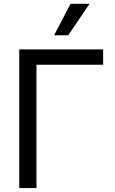

<svg xmlns="http://www.w3.org/2000/svg" viewBox="-20 -959 586 979"><path d="M505.9 -628.9H166V0H78.1V-707H505.9ZM339.8 -939.5H436.5L328.1 -779.3H255.9Z"/></svg>

Font: Pretendard Std Variable
Style: Regular
Weight: 400
Designer: Base glyphs from Inter by Rasmus Andersson; Hangeul glyphs from Noto Sans CJK(Source Han Sans) by Jang Soo-young and Kan
Foundry: Kil Hyung-jin
Version: Version 1.309;Glyphs 3.2 (3225)